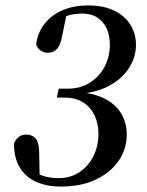

<svg xmlns="http://www.w3.org/2000/svg" viewBox="-20 -672 541 706"><path d="M203 14Q154 14 115 -2.5Q76 -19 54 -54Q32 -89 31 -143Q38 -161 50.5 -169.5Q63 -178 77 -177Q98 -177 110.5 -163.5Q123 -150 124 -114L126 -14L100 -45Q122 -29 146 -23Q170 -17 195 -17Q240 -17 273 -39.5Q306 -62 324 -99Q342 -136 342 -180Q342 -217 328 -247Q314 -277 286.5 -295Q259 -313 217 -313H189L196 -346H229Q277 -346 312 -369Q347 -392 365.5 -428.5Q384 -465 384 -507Q384 -541 372.5 -566.5Q361 -592 338.5 -607Q316 -622 283 -622Q268 -622 253 -620Q238 -618 222 -612.5Q206 -607 189 -596L227 -630L209 -542Q203 -507 190 -492.5Q177 -478 155 -478Q141 -478 129.5 -486Q118 -494 113 -509Q119 -554 145 -586Q171 -618 211.5 -635Q252 -652 302 -652Q363 -652 402 -632Q441 -612 460.5 -579.5Q480 -547 480 -508Q480 -461 453.5 -420.5Q427 -380 377.5 -354.5Q328 -329 257 -326L253 -334Q316 -332 359 -312Q402 -292 424 -257.5Q446 -223 446 -177Q446 -124 416.5 -81Q387 -38 333 -12Q279 14 203 14Z"/></svg>

Font: Source Serif 4 48pt SemiBold
Style: Italic
Weight: 600
Italic angle: -12°
Designer: Frank Grießhammer
Foundry: Adobe Systems Incorporated
Version: Version 4.004;hotconv 1.0.116;makeotfexe 2.5.65601